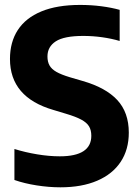

<svg xmlns="http://www.w3.org/2000/svg" viewBox="-20 -770 578 799"><path d="M40 -21V-150Q85 -136 134.5 -127.8Q184 -119.5 229 -119.5Q360 -119.5 360 -205Q360 -228.5 350.5 -244.2Q341 -260 318.2 -272.2Q295.5 -284.5 255 -296.5L202 -312.5Q21.5 -365 21.5 -524.5Q21.5 -595 54.2 -645.2Q87 -695.5 152.2 -722.5Q217.5 -749.5 313.5 -749.5Q359 -749.5 401.5 -744Q444 -738.5 478 -729V-599.5Q444.5 -609.5 405.2 -615Q366 -620.5 326.5 -620.5Q247 -620.5 212.2 -598Q177.5 -575.5 177.5 -535Q177.5 -513 186 -497.8Q194.5 -482.5 214.5 -471Q234.5 -459.5 271 -448.5L324 -433Q420 -405.5 468 -353.8Q516 -302 516 -218Q516 -147.5 482.2 -96.5Q448.5 -45.5 384.5 -18Q320.5 9.5 231.5 9.5Q183.5 9.5 132.5 1.5Q81.5 -6.5 40 -21Z"/></svg>

Font: Encode Sans Semi Condensed
Style: Bold
Weight: 700
Width: 4
Designer: Multiple Designers
Foundry: Impallari Type
Version: Version 2.000